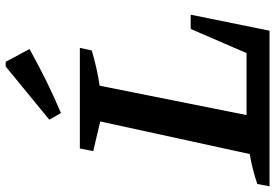

<svg xmlns="http://www.w3.org/2000/svg" viewBox="-184 -784 947 660"><g transform="rotate(-90 289.0 -453.5)"><path d="M520 -271H569L514 0H-21L-13 -42Q40 -60 90 -68L202 -582L100 -606L109 -652H455L446 -611Q381 -592 325 -584L224 -79H437ZM231 -717 208 -757 391 -907H407L451 -825Q397 -795 342.5 -768Q288 -741 231 -717Z"/></g></svg>

Font: Piazzolla SemiBold
Style: Italic
Weight: 600
Italic angle: -11.3°
Designer: Juan Pablo del Peral
Foundry: Huerta Tipografica
Version: Version 1.330